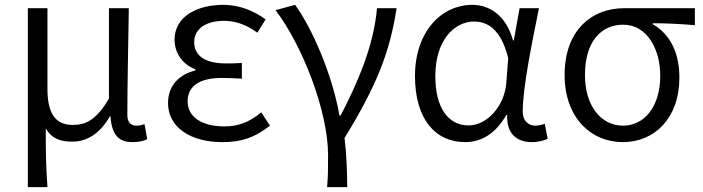

<svg xmlns="http://www.w3.org/2000/svg" viewBox="-20 -574 2903 793"><path d="M95 199H176C170 113 169 66 169 -44C195 1 233 11 279 11C339 11 393 -22 434 -94H436C442 -19 468 13 527 13C555 13 573 8 588 1L577 -61C564 -57 554 -55 544 -55C521 -55 506 -68 506 -98C506 -234 510 -391 512 -540H430V-167C376 -74 330 -58 280 -58C206 -58 176 -110 176 -207V-540H95Z M898 13C975 13 1030 -4 1095 -55L1059 -110C1007 -67 962 -52 907 -52C812 -52 755 -92 755 -155C755 -218 803 -252 896 -252C922 -252 947 -251 979 -249V-314C952 -312 933 -312 913 -312C821 -312 782 -348 782 -400C782 -459 837 -488 905 -488C956 -488 1000 -470 1043 -439L1077 -494C1027 -530 968 -554 903 -554C794 -554 701 -506 701 -410C701 -358 731 -309 787 -288V-283C726 -268 674 -226 674 -148C674 -49 766 13 898 13Z M1331 199H1414C1414 137 1411 60 1403 -4C1536 -221 1590 -358 1618 -540H1537C1524 -387 1459 -236 1387 -97H1382C1352 -268 1269 -457 1199 -554L1118 -532C1226 -391 1335 -118 1335 67C1335 125 1335 150 1331 199Z M1901 13C1971 13 2029 -25 2071 -99H2075C2071 -23 2114 13 2176 13C2206 13 2228 6 2242 -1L2230 -63C2219 -59 2205 -55 2192 -55C2162 -55 2139 -75 2139 -112C2139 -213 2177 -396 2206 -540H2126L2102 -407H2099C2069 -514 1999 -554 1930 -554C1806 -554 1694 -446 1694 -260C1694 -82 1778 13 1901 13ZM1916 -56C1829 -56 1778 -131 1778 -260C1778 -407 1856 -485 1938 -485C1989 -485 2048 -459 2079 -334L2071 -230C2063 -135 1991 -56 1916 -56Z M2552 13C2683 13 2786 -85 2786 -254C2786 -359 2745 -435 2676 -474V-478C2737 -478 2788 -475 2850 -470V-540H2556C2429 -540 2312 -454 2312 -264C2312 -86 2423 13 2552 13ZM2553 -55C2463 -55 2396 -136 2396 -264C2396 -404 2464 -472 2554 -472C2652 -472 2707 -372 2707 -261C2707 -134 2642 -55 2553 -55Z"/></svg>

Font: Source Han Sans JP Normal
Style: Regular
Weight: 350
Designer: Ryoko NISHIZUKA 西塚涼子 (kana, bopomofo & ideographs); Paul D. Hunt (Latin, Greek & Cyrillic); Sandoll Communications 산돌커뮤니
Foundry: Adobe
Version: Version 2.002;hotconv 1.0.116;makeotfexe 2.5.65601